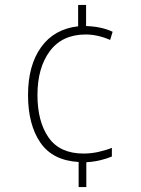

<svg xmlns="http://www.w3.org/2000/svg" viewBox="-20 -744 570 774"><path d="M297 -91Q192 -97 142.5 -169.5Q93 -242 93 -361Q93 -480 145.5 -553.5Q198 -627 295 -638V-724H327V-639Q389 -637 434 -616L424 -583Q399 -594 374 -599.5Q349 -605 326 -605Q231 -605 181 -538Q131 -471 131 -361Q131 -254 176 -189.5Q221 -125 317 -125Q347 -125 376.5 -131.5Q406 -138 431 -148V-113Q412 -105 386 -98.5Q360 -92 328 -90V10H297Z"/></svg>

Font: Noto Sans Mono Condensed ExtraLight
Style: Regular
Weight: 200
Width: 3
Designer: Monotype Design Team
Foundry: Monotype Imaging Inc.
Version: Version 2.014; ttfautohint (v1.8.4.7-5d5b)